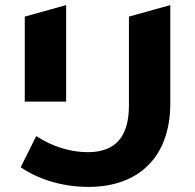

<svg xmlns="http://www.w3.org/2000/svg" viewBox="-20 -720 764 752"><path d="M327 12C520 12 647 -102 647 -315V-700L485 -655V-307C485 -182 430 -124 324 -124C256 -124 184 -146 122 -187L61 -65C128 -19 221 12 327 12ZM77 -322H239V-700L77 -655Z"/></svg>

Font: Talent SemiBold
Style: Bold
Weight: 700
Designer: Mike Powis
Version: Version 1.001;hotconv 1.0.109;makeotfexe 2.5.65596